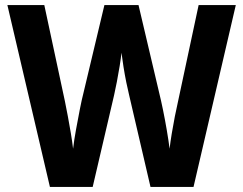

<svg xmlns="http://www.w3.org/2000/svg" viewBox="-20 -734 955 754"><path d="M906 -714 740 0H571L487 -361Q482 -381 476 -410.5Q470 -440 465 -471.5Q460 -503 457 -527Q455 -506 450 -475Q445 -444 439 -413Q433 -382 428 -360L344 0H176L9 -714H154L235 -336Q240 -311 246.5 -277Q253 -243 258.5 -209.5Q264 -176 267 -150Q271 -184 278.5 -225Q286 -266 293.5 -304.5Q301 -343 308 -370L390 -714H524L605 -370Q612 -342 620 -303Q628 -264 635 -223Q642 -182 646 -150Q649 -176 654.5 -209.5Q660 -243 666.5 -276Q673 -309 679 -335L760 -714Z"/></svg>

Font: Noto Sans Lao SemiCondensed
Style: Bold
Weight: 700
Width: 4
Designer: Monotype Design Team
Foundry: Monotype Imaging Inc.
Version: Version 2.003; ttfautohint (v1.8.4.7-5d5b)